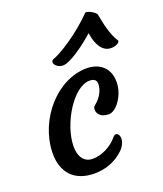

<svg xmlns="http://www.w3.org/2000/svg" viewBox="-142 -865 820 964"><g transform="rotate(-20 268.0 -383.0)"><path d="M32.7 -166.5C30.3 -59.1 89.8 4.9 196.8 4.9C257.8 4.9 312 -15.6 356.4 -58.6C407.2 -112.3 372.1 -167.5 346.7 -133.3C314.9 -94.7 262.2 -67.4 212.9 -67.4C169.4 -67.4 141.6 -102.1 143.1 -162.6C146.5 -281.7 244.6 -441.9 330.6 -441.9C352.1 -441.9 368.2 -434.1 367.7 -411.6C366.7 -377.9 349.1 -350.1 333 -333C320.3 -319.3 309.1 -314.5 307.1 -306.2C300.3 -281.2 317.4 -250 365.7 -250C406.2 -250 455.6 -319.3 457 -385.3C459.5 -473.6 396 -505.4 338.9 -505.4C181.6 -505.4 37.6 -343.8 32.7 -166.5ZM254.4 -563C291.5 -576.7 346.2 -612.3 408.7 -667.5C417.5 -603.5 444.3 -561 485.8 -558.6C513.2 -556.6 543.5 -571.8 533.7 -585.4C507.8 -622.1 493.2 -690.9 484.9 -737.8C481.9 -753.4 435.5 -777.3 427.2 -769C343.8 -683.6 236.8 -618.2 201.7 -606.9C167 -596.2 205.1 -544.4 254.4 -563Z"/></g></svg>

Font: Courgette
Style: Regular
Weight: 400
Designer: Karolina Lach
Foundry: Karolina Lach
Version: Version 1.002